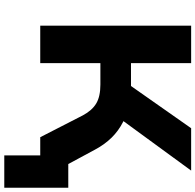

<svg xmlns="http://www.w3.org/2000/svg" viewBox="-28 -717 913 897"><g transform="rotate(90 428.5 -268.5)"><path d="M706 168V0H645V-131H857V168ZM100 0V-705H275V-424H396L365 -400L579 -705H777L530 -367L453 -417Q508 -408 549.5 -387Q591 -366 623 -333.5Q655 -301 679 -256L817 0H621L519 -199Q496 -242 463.5 -261.5Q431 -281 375 -281H275V0Z"/></g></svg>

Font: Nunito Sans 7pt SemiExpanded ExtraBold
Style: Regular
Weight: 800
Width: 6
Designer: Vernon Adams
Foundry: Vernon Adams
Version: Version 3.101;gftools[0.9.27]